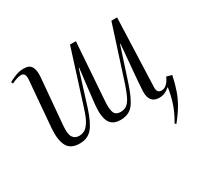

<svg xmlns="http://www.w3.org/2000/svg" viewBox="-149 -720 1163 1110"><g transform="rotate(-30 432.5 -165.5)"><path d="M24 -493Q42 -503 69 -514Q96 -525 125 -525Q164 -525 177 -501.5Q190 -478 187 -437L160 -126Q155 -70 169 -48.5Q183 -27 211 -27Q229 -27 246 -35.5Q263 -44 280 -70.5Q297 -97 314 -152L428 -511H467L440 -127Q436 -73 446 -50Q456 -27 488 -27Q509 -27 525.5 -37Q542 -47 556.5 -74Q571 -101 588 -151L704 -511H742L725 -53Q724 -16 754 -16Q774 -16 790 -31.5Q806 -47 817 -73L852 -63Q841 -11 826.5 31Q812 73 789 112Q766 151 731 194L723 187Q755 133 771 84.5Q787 36 794 -14L792 -15Q777 -1 760 6.5Q743 14 723 14Q655 14 658 -67Q660 -112 667 -186.5Q674 -261 683 -369H680L606 -142Q578 -58 548.5 -22.5Q519 13 465 13Q410 13 391 -25.5Q372 -64 380 -139Q386 -196 393 -253.5Q400 -311 407 -369H404L333 -142Q306 -58 275.5 -22.5Q245 13 192 13Q131 13 109.5 -28.5Q88 -70 94 -146L120 -456Q123 -500 94 -500Q83 -500 67 -495.5Q51 -491 30 -481Z"/></g></svg>

Font: Literata 72pt Light
Style: Italic
Weight: 300
Italic angle: -2°
Designer: Latin by Veronika Burian and Jose Scaglione. Greek by Irene Vlachou. Cyrillic by Vera Evstafieva
Foundry: TypeTogether
Version: Version 3.002